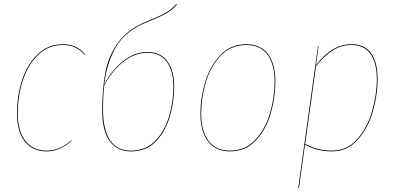

<svg xmlns="http://www.w3.org/2000/svg" viewBox="-20 -748 1970 960"><path d="M405 -477 402 -475Q381 -499 355 -511Q329 -523 294 -523Q224 -523 173 -475.5Q122 -428 95.5 -350Q69 -272 69 -182Q69 -92 107 -43.5Q145 5 212 5Q248 5 277.5 -8Q307 -21 337 -46L339 -44Q310 -19 279.5 -5Q249 9 212 9Q143 9 104 -40.5Q65 -90 65 -182Q65 -273 92 -352Q119 -431 171 -479Q223 -527 294 -527Q330 -527 357 -514.5Q384 -502 405 -477Z M851 -315Q851 -242 830 -168Q809 -94 761 -42.5Q713 9 635 9Q566 9 528.5 -42.5Q491 -94 491 -195Q491 -307 507.5 -390Q524 -473 573.5 -539Q623 -605 716 -642Q774 -665 806 -683Q838 -701 862 -728L864 -724Q840 -697 809.5 -680Q779 -663 719 -639Q612 -597 563.5 -519Q515 -441 501 -325Q536 -394 593.5 -441Q651 -488 718 -488Q783 -488 817 -441.5Q851 -395 851 -315ZM847 -316Q847 -393 814 -438.5Q781 -484 718 -484Q651 -484 594 -437Q537 -390 500 -318Q495 -259 495 -205Q495 5 635 5Q711 5 758.5 -46Q806 -97 826.5 -170.5Q847 -244 847 -316Z M982 -180Q982 -258 1006 -338Q1030 -418 1081.5 -472.5Q1133 -527 1212 -527Q1282 -527 1319.5 -478Q1357 -429 1357 -340Q1357 -262 1334 -182Q1311 -102 1260 -46.5Q1209 9 1129 9Q1059 9 1020.5 -40.5Q982 -90 982 -180ZM1353 -340Q1353 -428 1316.5 -475.5Q1280 -523 1212 -523Q1134 -523 1083 -469Q1032 -415 1009 -336Q986 -257 986 -180Q986 -92 1023 -43.5Q1060 5 1129 5Q1207 5 1257.5 -50Q1308 -105 1330.5 -184.5Q1353 -264 1353 -340Z M1570 -517H1573L1560 -422Q1639 -527 1738 -527Q1803 -527 1835.5 -482Q1868 -437 1868 -352Q1868 -272 1843.5 -188.5Q1819 -105 1767.5 -48Q1716 9 1639 9Q1565 9 1505 -25L1475 191L1471 192ZM1864 -352Q1864 -435 1832 -479Q1800 -523 1738 -523Q1687 -523 1644 -496Q1601 -469 1560 -417L1506 -29Q1566 5 1639 5Q1715 5 1765.5 -51.5Q1816 -108 1840 -191Q1864 -274 1864 -352Z"/></svg>

Font: Fira Sans Condensed Four
Style: Italic
Weight: 100
Width: 3
Italic angle: -8°
Designer: bBox Type GmbH & Carrois Corporate GbR & Edenspiekermann AG
Foundry: bBox Type GmbH & Carrois Corporate GbR & Edenspiekermann AG
Version: Version 4.301